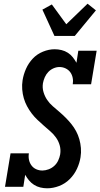

<svg xmlns="http://www.w3.org/2000/svg" viewBox="-20 -1009 542 1037"><path d="M235 8Q216 8 197.5 3.5Q179 -1 163.5 -11Q148 -21 136.5 -35Q125 -49 116 -65L106 0H7L37 -181H136Q133 -163 136.5 -146Q140 -129 150 -115.5Q160 -102 175.5 -95Q191 -88 209 -88Q225 -88 242.5 -94.5Q260 -101 273.5 -113.5Q287 -126 294.5 -142.5Q302 -159 305 -175Q309 -201 302.5 -224Q296 -247 282.5 -266Q269 -285 251.5 -300Q234 -315 216.5 -330.5Q199 -346 182 -362Q165 -378 151 -396.5Q137 -415 126 -435.5Q115 -456 108.5 -478.5Q102 -501 100 -526Q98 -551 102 -576Q107 -607 120.5 -637.5Q134 -668 157 -692.5Q180 -717 212 -730Q244 -743 275 -743Q294 -743 312.5 -738.5Q331 -734 346.5 -724Q362 -714 373 -700Q384 -686 393 -670L403 -735H502L472 -554H373Q376 -572 372.5 -589Q369 -606 359.5 -619Q350 -632 334.5 -639.5Q319 -647 301 -647Q285 -647 269 -640Q253 -633 241 -620.5Q229 -608 222 -592Q215 -576 212 -560Q208 -535 215 -511.5Q222 -488 235 -469Q248 -450 265.5 -435Q283 -420 300.5 -405Q318 -390 334.5 -373.5Q351 -357 365.5 -339Q380 -321 391 -300.5Q402 -280 408.5 -257Q415 -234 417 -209.5Q419 -185 415 -160Q410 -128 395.5 -97Q381 -66 356.5 -41.5Q332 -17 299.5 -4.5Q267 8 235 8ZM274 -815 209 -957 260 -985 338 -878 453 -989 498 -953 384 -815Z"/></svg>

Font: Iosevka Curly Slab
Style: Bold Italic
Weight: 700
Italic angle: -9°
Monospace: yes
Designer: Belleve Invis
Foundry: Belleve Invis
Version: Version 22.1.2; ttfautohint (v1.8.4)